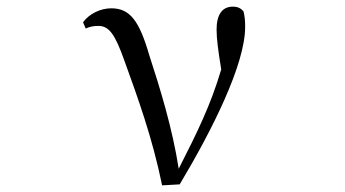

<svg xmlns="http://www.w3.org/2000/svg" viewBox="-20 -551 1040 578"><path d="M468 7 521 4C619 -160 718 -357 718 -470C718 -488 717 -501 713 -517C705 -526 696 -531 681 -531C649 -531 632 -507 632 -462C632 -434 637 -397 646 -342C614 -234 574 -153 518 -43C499 -165 462 -285 429 -386C399 -489 371 -526 315 -526C283 -526 249 -510 230 -484L238 -465C248 -470 260 -473 276 -473C308 -473 326 -449 355 -367C394 -259 439 -136 468 7Z"/></svg>

Font: Harano Aji Mincho CN
Style: Regular
Weight: 400
Foundry: Masamichi Hosoda
Version: HaranoAjiMinchoCN-Regular version 20230610;ttx 4.39.4